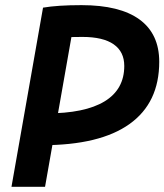

<svg xmlns="http://www.w3.org/2000/svg" viewBox="-20 -723 636 743"><path d="M24.4 0 146.5 -693.4H276.4L154.3 0ZM88.4 -161.1 104.5 -284.2H159.2Q308.1 -284.2 384.5 -330.6Q460.9 -377 460.9 -467.8Q460.9 -522.9 419.9 -551.5Q378.9 -580.1 298.8 -580.1Q194.3 -580.1 130.4 -570.3L146.5 -693.4Q202.6 -703.1 295.4 -703.1Q443.8 -703.1 520 -647.5Q596.2 -591.8 596.2 -483.9Q596.2 -325.2 481.4 -243.2Q366.7 -161.1 143.1 -161.1Z"/></svg>

Font: Cascadia Mono NF
Style: Italic
Weight: 400
Italic angle: -10°
Monospace: yes
Designer: Aaron Bell
Foundry: Saja Typeworks
Version: Version 2404.023